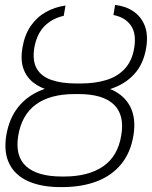

<svg xmlns="http://www.w3.org/2000/svg" viewBox="-20 -760 625 790"><path d="M294.9 -414.1H310.1Q389.2 -414.1 441.7 -389.9Q494.1 -365.7 517.1 -318.6Q540 -271.5 529.3 -204.1Q517.6 -131.8 478.5 -84.5Q439.5 -37.1 377.9 -13.7Q316.4 9.8 235.8 9.8H228Q150.4 9.8 96.4 -14.2Q42.5 -38.1 18.6 -85.7Q-5.4 -133.3 5.9 -203.1Q17.6 -272.9 55.2 -319.8Q92.8 -366.7 153.6 -390.4Q214.4 -414.1 294.9 -414.1ZM303.2 -373H288.1Q186 -373 127.7 -330.1Q69.3 -287.1 55.2 -202.6Q41 -117.7 87.6 -75.7Q134.3 -33.7 234.9 -33.7H243.7Q343.3 -33.7 404.3 -75.4Q465.3 -117.2 479 -203.6Q493.2 -286.6 448.5 -329.8Q403.8 -373 303.2 -373ZM293.5 -416.5H312Q372.6 -416.5 418.9 -431.2Q465.3 -445.8 494.6 -478.3Q523.9 -510.7 532.2 -563Q542 -622.1 518.3 -655.5Q494.6 -689 446.8 -698.2L453.6 -739.7Q497.1 -734.9 529.1 -713.1Q561 -691.4 575.7 -654.1Q590.3 -616.7 581.5 -563.5Q570.8 -497.6 533.4 -456.1Q496.1 -414.6 437.5 -395Q378.9 -375.5 304.7 -375.5H286.6Q232.4 -375.5 189.2 -386.5Q146 -397.5 116.9 -420.4Q87.9 -443.4 75.9 -478.8Q64 -514.2 72.3 -563.5Q81.1 -616.2 106 -652.6Q130.9 -689 168 -710Q205.1 -731 249.5 -737.3L242.2 -694.8Q194.8 -684.6 162.8 -652.1Q130.9 -619.6 121.1 -563Q112.8 -510.3 131.1 -478Q149.4 -445.8 191.2 -431.2Q232.9 -416.5 293.5 -416.5Z"/></svg>

Font: Inter 24pt ExtraLight
Style: Italic
Weight: 250
Italic angle: -9.3988°
Version: Version 4.001;git-66647c0bb